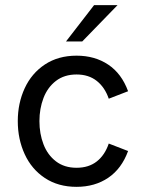

<svg xmlns="http://www.w3.org/2000/svg" viewBox="-20 -717 558 745"><path d="M49 -247Q49 -316.5 75.8 -374.5Q102.5 -432.5 154.2 -466.8Q206 -501 277 -501Q348 -501 400 -466.2Q452 -431.5 477 -363L402 -334Q387 -378 355.5 -403Q324 -428 277 -428Q229.5 -428 197 -403Q164.5 -378 148.8 -336.8Q133 -295.5 133 -247Q133 -198 148.8 -157Q164.5 -116 197 -91Q229.5 -66 277 -66Q324.5 -66 355.8 -90.8Q387 -115.5 402 -160L477 -131Q452 -62.5 400 -27.2Q348 8 277 8Q206 8 154.2 -26.2Q102.5 -60.5 75.8 -118.8Q49 -177 49 -247ZM345 -697H436L299 -556H236Z"/></svg>

Font: HK Grotesk
Style: Regular
Weight: 400
Designer: Alfredo Marco Pradil
Foundry: Hanken Design Co.
Version: Version 3.001